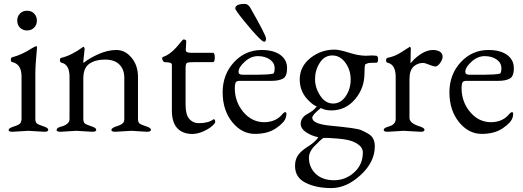

<svg xmlns="http://www.w3.org/2000/svg" viewBox="-20 -669 2669 979"><path d="M51.8 -24.4Q80.1 -33.2 85 -43Q89.8 -52.7 89.8 -62V-278.8Q89.8 -341.8 43 -352.1Q35.2 -353.5 35.2 -364.3Q35.2 -375 42 -377Q90.8 -389.2 144 -423.8Q168.9 -439 168.9 -429.2Q160.2 -337.4 160.2 -293.9V-62Q160.2 -42 172.9 -36.1Q185.5 -30.3 205.6 -23.4Q226.1 -16.6 226.1 -6.8Q226.1 2.9 206.1 2.9L125 -2L43.9 2.9Q23.9 2.9 23.9 -6.3Q23.9 -15.6 51.8 -24.4ZM118.2 -614.3Q140.6 -614.3 154.3 -599.6Q168 -585.9 168 -564Q168 -542 153.8 -527.8Q139.6 -513.7 118.2 -513.7Q96.7 -513.7 82 -527.8Q67.9 -542 67.9 -564Q67.9 -585.9 82 -600.1Q96.2 -614.3 118.2 -614.3Z M570.8 -23.9Q571.8 -23.9 574.7 -24.9Q607.9 -34.7 612.8 -51.8Q613.8 -56.6 613.8 -62V-272Q613.8 -314.9 588.9 -339.8Q564 -365.2 515.1 -365.2Q466.3 -365.2 436 -344.2Q404.8 -323.2 404.8 -268.1V-62Q404.8 -42 417.5 -36.1Q430.2 -30.3 450.2 -23.4Q470.7 -16.6 470.7 -6.8Q470.7 2.9 450.7 2.9L369.6 -2L288.6 2.9Q268.6 2.9 268.6 -6.3Q268.6 -15.6 285.2 -21.5Q301.8 -27.3 304.2 -27.3Q306.6 -28.3 314.5 -32.2Q334.5 -43 334.5 -62V-276.9Q334.5 -340.8 293.5 -349.1Q285.6 -351.6 285.6 -362.3Q285.6 -373 292.5 -374Q344.2 -386.2 402.8 -429.2Q403.8 -430.2 406.2 -430.2Q408.7 -430.2 411.6 -420.9L404.8 -356Q404.8 -349.1 405.8 -348.1Q433.6 -371.1 481 -392.6Q528.8 -414.1 573.7 -414.1Q618.7 -414.1 651.4 -374Q684.1 -334 683.6 -274.9V-62Q683.6 -42 696.3 -36.1Q708.5 -30.3 729 -23.4Q749.5 -16.6 749.5 -6.8Q749.5 2.9 729.5 2.9L649.4 -2L567.9 2.9Q547.9 2.9 547.9 -6.3Q547.9 -15.6 570.8 -23.9Z M960.4 14.2Q911.1 13.7 883.8 -15.6Q856.4 -44.9 856.4 -105V-336.9Q856.4 -345.7 849.1 -348.6Q841.8 -351.6 818.4 -352.1Q815.4 -352.1 811 -359.4Q806.6 -366.2 806.6 -371.1Q806.6 -376 811.5 -378.9Q851.1 -390.6 897.5 -449.2Q912.6 -468.3 915.5 -467.8Q929.7 -467.8 929.7 -458L927.2 -414.1Q927.2 -399.9 951.7 -399.9H1065.4Q1075.2 -399.9 1075.2 -376Q1075.2 -352.1 1065.4 -352.1H966.3Q939.5 -352.1 933.1 -348.1Q926.8 -344.2 926.3 -324.2V-134.8Q926.3 -84 945.3 -62.5Q964.4 -41 992.7 -41Q1042.5 -41 1067.4 -60.1Q1071.3 -63 1074.2 -58.6Q1077.1 -54.7 1077.6 -47.9Q1077.6 -41 1061.5 -26.4Q1044.9 -11.7 1016.6 1Q988.3 13.7 960.4 14.2Z M1327.1 -456.1Q1311 -456.1 1223.1 -564Q1179.7 -617.2 1179.7 -626Q1179.7 -648.9 1228.5 -648.9Q1244.1 -648.9 1255.4 -630.9Q1336.4 -489.3 1336.4 -472.7Q1336.4 -456.1 1327.1 -456.1ZM1196.3 -303.2Q1196.3 -288.1 1215.3 -288.1H1297.4Q1344.2 -288.1 1370.6 -293Q1380.4 -293.9 1380.4 -321.3Q1380.4 -348.6 1355.5 -366.2Q1330.6 -382.8 1294.9 -382.8Q1259.3 -382.8 1228 -354.5Q1196.8 -326.2 1196.3 -303.2ZM1314.5 -414.1Q1374.5 -414.1 1409.2 -389.2Q1443.8 -364.3 1443.8 -321.3Q1443.8 -278.3 1421.9 -267.6Q1400.4 -256.8 1366.2 -256.8H1202.6Q1188.5 -256.8 1183.1 -250.5Q1177.7 -244.1 1177.2 -220.2Q1177.2 -150.4 1220.2 -98.6Q1263.2 -46.9 1325.7 -45.9Q1388.2 -45.9 1422.4 -89.8Q1429.2 -96.7 1433.6 -97.2Q1444.8 -97.7 1438 -71.3Q1431.2 -44.9 1388.2 -15.6Q1346.2 13.7 1279.8 13.7Q1213.4 13.7 1164.6 -45.9Q1115.7 -106 1115.2 -197.3Q1115.2 -289.1 1172.9 -351.6Q1230.5 -414.1 1314.5 -414.1Z M1898.9 -349.1Q1861.8 -349.1 1856.9 -347.2Q1852.1 -345.7 1849.1 -343.8Q1846.2 -341.8 1842.3 -340.8Q1838.4 -329.6 1838.4 -294.9Q1838.4 -219.7 1790.5 -163.1Q1742.7 -106.4 1669.9 -106Q1637.7 -106 1616.2 -118.2Q1572.3 -84 1572.3 -68.8Q1572.3 -36.6 1668 -27.8Q1798.3 -15.6 1820.8 -5.9Q1843.3 3.9 1861.3 15.1Q1891.1 34.2 1891.1 77.1Q1891.1 157.2 1818.8 223.6Q1746.6 290 1669.4 290Q1592.3 290 1538.6 263.2Q1483.9 236.3 1484.4 175.8Q1484.4 145 1499.5 122.6Q1515.1 100.1 1551.8 77.1Q1588.4 54.2 1603 30.8Q1568.8 23.9 1541 5.4Q1513.2 -13.2 1513.2 -38.1Q1513.2 -63 1536.1 -81.1Q1542 -85 1562 -96.7Q1582 -108.4 1595.2 -127Q1581.1 -129.9 1557.1 -152.8Q1508.3 -198.2 1508.3 -263.7Q1508.3 -329.1 1562 -372.6Q1616.2 -416 1686 -416Q1710.4 -416 1759.3 -400.4Q1808.1 -384.8 1846.2 -384.8L1877.9 -386.2Q1890.1 -385.7 1898.9 -384.8Q1907.7 -383.8 1907.7 -366.2Q1907.7 -348.6 1898.9 -349.1ZM1741.2 -349.1Q1714.4 -386.2 1674.3 -386.2Q1634.3 -386.2 1610.4 -348.6Q1586.4 -311 1586.4 -266.1Q1586.4 -221.2 1612.8 -181.2Q1639.2 -141.1 1678.2 -141.1Q1717.3 -141.1 1742.7 -178.2Q1768.1 -215.3 1768.1 -263.7Q1768.1 -312 1741.2 -349.1ZM1555.2 133.8Q1555.2 184.6 1589.8 217.3Q1624.5 250 1683.1 250Q1741.7 250 1786.1 210Q1830.1 169.9 1830.1 108.9Q1830.1 84 1805.7 66.9Q1781.2 49.8 1747.1 43.5Q1712.9 37.1 1652.3 34.2H1628.9Q1616.7 42 1579.1 80.1Q1555.2 107.9 1555.2 133.8Z M2188.5 -414.1Q2209.5 -414.1 2223.1 -405.3Q2236.8 -396.5 2236.8 -380.9Q2236.8 -365.2 2224.1 -347.7Q2211.4 -330.1 2200.7 -330.1Q2189.9 -330.1 2168.5 -338.9Q2147.9 -347.7 2137.7 -348.1Q2108.9 -348.1 2088.4 -329.1Q2067.9 -310.1 2067.9 -264.2V-66.9Q2068.8 -40 2121.6 -23.9Q2144.5 -16.6 2144.5 -6.8Q2144.5 2.9 2124.5 2.9L2037.6 -2L1956.5 2.9Q1936.5 2.9 1936.5 -6.3Q1936.5 -15.6 1954.6 -21.5Q1972.7 -27.3 1978.5 -30.3Q1983.9 -33.2 1990.7 -41Q1997.6 -48.8 1997.6 -62V-276.9Q1997.6 -339.8 1956.5 -349.1Q1948.7 -350.6 1948.7 -361.3Q1948.7 -372.1 1955.6 -374Q1993.7 -381.8 2020 -398.9Q2046.4 -416 2057.1 -422.4Q2067.9 -428.7 2067.9 -429.7Q2067.9 -430.7 2070.3 -430.2Q2072.8 -430.2 2074.7 -422.9L2073.2 -346.2Q2074.7 -346.7 2083.5 -357.4Q2092.3 -368.2 2096.7 -371.1Q2144.5 -414.1 2188.5 -414.1Z M2352.5 -303.2Q2352.5 -288.1 2371.6 -288.1H2453.6Q2500.5 -288.1 2526.9 -293Q2536.6 -293.9 2536.6 -321.3Q2536.6 -348.6 2511.7 -366.2Q2486.8 -382.8 2451.2 -382.8Q2415.5 -382.8 2384.3 -354.5Q2353 -326.2 2352.5 -303.2ZM2470.7 -414.1Q2530.8 -414.1 2565.4 -389.2Q2600.1 -364.3 2600.1 -321.3Q2600.1 -278.3 2578.1 -267.6Q2556.6 -256.8 2522.5 -256.8H2358.9Q2344.7 -256.8 2339.4 -250.5Q2334 -244.1 2333.5 -220.2Q2333.5 -150.4 2376.5 -98.6Q2419.4 -46.9 2481.9 -45.9Q2544.4 -45.9 2578.6 -89.8Q2585.4 -96.7 2589.8 -97.2Q2601.1 -97.7 2594.2 -71.3Q2587.4 -44.9 2544.4 -15.6Q2502.4 13.7 2436 13.7Q2369.6 13.7 2320.8 -45.9Q2272 -106 2271.5 -197.3Q2271.5 -289.1 2329.1 -351.6Q2386.7 -414.1 2470.7 -414.1Z"/></svg>

Font: EBGaramond
Style: Regular
Weight: 400
Version: Version 000.012g